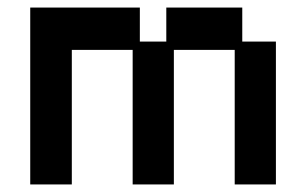

<svg xmlns="http://www.w3.org/2000/svg" viewBox="-20 -476 811 508"><path d="M60 12V-456H350V-366H420V-456H621V-366H710V12H601V-344H440V12H331V-344H170V12Z"/></svg>

Font: Pixelify Sans Medium
Style: Regular
Weight: 500
Designer: Stefie Justprince
Foundry: Typecalism Foundryline
Version: Version 1.000;February 13, 2025;FontCreator 15.0.0.3015 64-b